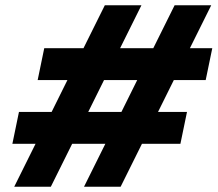

<svg xmlns="http://www.w3.org/2000/svg" viewBox="-20 -709 826 729"><path d="M34 0 115 -163H27L52 -284H176L236 -405H123L148 -526H297L378 -689H517L436 -526H562L643 -689H782L701 -526H786L761 -405H640L580 -284H690L665 -163H519L438 0H299L380 -163H254L173 0ZM315 -284H441L501 -405H375Z"/></svg>

Font: Saira Expanded Black
Style: Italic
Weight: 900
Width: 7
Italic angle: -12°
Designer: Hector Gatti with collaboration of the Omnibus-Type team
Foundry: Omnibus-Type
Version: Version 1.101